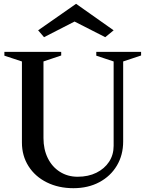

<svg xmlns="http://www.w3.org/2000/svg" viewBox="-20 -972 764 1007"><path d="M365 15Q287 15 225.5 -15.5Q164 -46 129.5 -100.5Q95 -155 95 -224V-665L109 -645L3 -680V-700H301V-681L194 -645L208 -664V-248Q208 -189 230.5 -143Q253 -97 294 -71Q335 -45 387 -45Q443 -45 485.5 -66Q528 -87 552 -123.5Q576 -160 576 -207V-665L590 -645L485 -680V-700H720V-681L612 -645L626 -664V-230Q626 -159 593 -103.5Q560 -48 501 -16.5Q442 15 365 15ZM211 -777 180 -813 379 -952 576 -813 532 -777 371 -859Z"/></svg>

Font: Wittgenstein Medium
Style: Regular
Weight: 500
Designer: Jörg Drees
Foundry: Jörg Drees
Version: Version 1.500